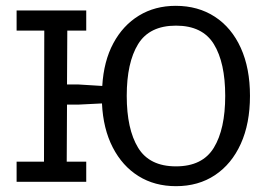

<svg xmlns="http://www.w3.org/2000/svg" viewBox="-20 -624 922 659"><path d="M584 15Q511 15 455.5 -19.5Q400 -54 367 -118Q334 -182 330 -269L250 -265H210L209 -69H276V0H37V-69H131L132 -519H37V-588H276V-519H211L210 -334H250L331 -329Q336 -414 369 -475.5Q402 -537 457 -570.5Q512 -604 583 -604Q660 -604 717.5 -566.5Q775 -529 806.5 -459.5Q838 -390 838 -295Q838 -200 806.5 -130.5Q775 -61 718 -23Q661 15 584 15ZM584 -53Q675 -53 714 -117Q753 -181 753 -295Q753 -409 714 -472.5Q675 -536 584 -536Q493 -536 454 -472.5Q415 -409 415 -295Q415 -181 454 -117Q493 -53 584 -53Z"/></svg>

Font: Podkova VF Beta
Style: Regular
Weight: 400
Designer: Ilya Yudin
Foundry: Cyreal (www.cyreal.org)
Version: Version 2.100